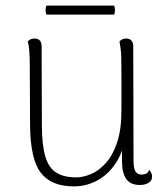

<svg xmlns="http://www.w3.org/2000/svg" viewBox="-20 -651 595 683"><path d="M430 -514Q440 -514 447 -507Q454 -500 454 -486L455 -80Q455 -52 462 -41Q469 -30 484 -30Q490 -30 498 -32.5Q506 -35 511 -47Q521 -35 521 -22Q521 -9 509 -1Q497 7 477 7Q444 7 429 -14.5Q414 -36 414 -78V-173L428 -184Q423 -123 397 -79Q371 -35 330.5 -11.5Q290 12 242 12Q163 12 125.5 -36Q88 -84 87 -205L86 -412Q86 -441 84.5 -465Q83 -489 79 -504Q83 -508 88.5 -511Q94 -514 104 -514Q115 -514 121.5 -507Q128 -500 128 -487L129 -206Q129 -136 141 -95Q153 -54 180 -37Q207 -20 251 -20Q275 -20 303 -31.5Q331 -43 356 -70.5Q381 -98 396.5 -144Q412 -190 412 -260Q412 -328 412 -371Q412 -414 411.5 -439.5Q411 -465 409 -479Q407 -493 405 -504Q408 -507 414 -510.5Q420 -514 430 -514ZM145 -631H386Q392 -615 386 -599H145Q139 -615 145 -631Z"/></svg>

Font: Arima ExtraLight
Style: Regular
Weight: 250
Designer: Joana Correia and Natanael Gama
Foundry: NDISCOVER
Version: Version 1.101;gftools[0.9.23]